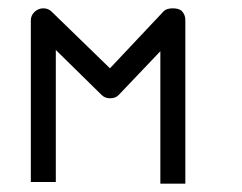

<svg xmlns="http://www.w3.org/2000/svg" viewBox="-20 -490 580 461"><path d="M114 -53H54V-441Q54 -453 63 -461.5Q72 -470 84 -470Q96 -470 104 -462L244 -326L373 -463Q380 -470 395 -470Q409 -470 416 -464Q425 -455 425 -442V-49H365V-367L266 -263Q258.5 -254 244 -254Q232 -254 224 -262L114 -370Z"/></svg>

Font: 3270 Nerd Font Mono
Style: Regular
Weight: 400
Monospace: yes
Version: Version 3.0.1;Nerd Fonts 3.0.0